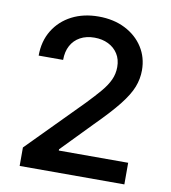

<svg xmlns="http://www.w3.org/2000/svg" viewBox="-82 -808 784 880"><g transform="rotate(10 309.5 -368.5)"><path d="M68.4 0V-85.9L317.4 -338.4Q354.5 -377 379.6 -406.7Q404.8 -436.5 417.5 -464.4Q430.2 -492.2 430.2 -523.9Q430.2 -559.6 413.8 -585.2Q397.5 -610.8 369.1 -624.8Q340.8 -638.7 304.7 -638.7Q266.6 -638.7 238.5 -623.3Q210.4 -607.9 195.3 -579.8Q180.2 -551.8 180.2 -513.2H66.4Q66.4 -580.6 97.4 -631.1Q128.4 -681.6 182.6 -709.5Q236.8 -737.3 306.6 -737.3Q377 -737.3 430.7 -710Q484.4 -682.6 514.4 -635.5Q544.4 -588.4 544.4 -528.8Q544.4 -488.8 529.5 -450.4Q514.6 -412.1 476.6 -364Q438.5 -315.9 369.6 -247.1L232.9 -106.4V-100.6H555.7V0Z"/></g></svg>

Font: Inter
Style: 540
Weight: 540
Designer: Rasmus Andersson
Foundry: rsms
Version: Version 4.001;git-66647c0bb